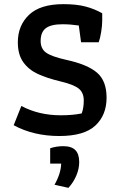

<svg xmlns="http://www.w3.org/2000/svg" viewBox="-20 -648 583 926"><path d="M46 -44 83 -137Q167 -92 273 -92Q332 -92 374 -101Q384 -127 384 -163Q384 -201 360 -220.5Q336 -240 273 -255Q206 -271 162 -291.5Q118 -312 92 -348.5Q66 -385 66 -444Q66 -525 120 -576.5Q174 -628 286 -628Q349 -628 392.5 -616.5Q436 -605 473 -584V-548Q473 -525 468 -494Q463 -463 456 -444H371L360 -525Q320 -531 281 -531Q226 -531 201 -512Q176 -493 176 -450Q176 -413 202.5 -394Q229 -375 301 -359Q402 -337 448 -297.5Q494 -258 494 -177Q494 -93 440 -42.5Q386 8 266 8Q142 8 46 -44ZM243 243Q274 188 275 141H222V67Q252 57 285 57Q325 57 343.5 76Q362 95 362 134Q362 166 348 199Q334 232 310 258Z"/></svg>

Font: Athiti SemiBold
Style: Regular
Weight: 600
Designer: CadsonDemak Team
Foundry: CadsonDemak
Version: Version 1.032